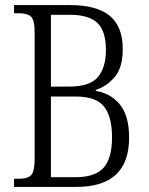

<svg xmlns="http://www.w3.org/2000/svg" viewBox="-20 -734 585 754"><path d="M35 0V-32H55Q88 -32 102 -46Q116 -60 116 -111V-606Q116 -656 101.5 -669Q87 -682 55 -682H35V-714H255Q360 -714 411 -672Q462 -630 462 -541Q462 -468 430 -431Q398 -394 356 -381V-377Q414 -368 450.5 -324Q487 -280 487 -193Q487 0 280 0ZM252 -394Q333 -394 364.5 -431.5Q396 -469 396 -538Q396 -611 363 -643.5Q330 -676 253 -676H180V-394ZM275 -38Q354 -38 387 -75.5Q420 -113 420 -195Q420 -275 389 -315Q358 -355 277 -355H180V-38Z"/></svg>

Font: Noto Serif Bengali Condensed Light
Style: Regular
Weight: 300
Width: 3
Designer: Juan Bruce, Universal Thirst, Indian Type Foundry and the Monotype Design Team.
Foundry: Monotype Imaging Inc.
Version: Version 2.003; ttfautohint (v1.8.4.7-5d5b)